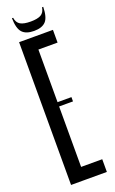

<svg xmlns="http://www.w3.org/2000/svg" viewBox="-179 -984 612 1025"><g transform="rotate(-20 126.5 -472.0)"><path d="M33.3 -811.1H116.7V0H33.3ZM45.6 -738.9V-811.1H225.6V-738.9ZM195.6 -415.6H91.1V-440H195.6ZM45.6 0V-72.2H236.7V0ZM47.8 -944.4H41.1Q42.2 -885.6 63.3 -862.8Q84.4 -840 130 -840Q175.6 -840 196.7 -862.8Q217.8 -885.6 218.9 -944.4H212.2Q207.8 -915.6 188.3 -904.4Q168.9 -893.3 130 -893.3Q91.1 -893.3 71.7 -904.4Q52.2 -915.6 47.8 -944.4Z"/></g></svg>

Font: Le Murmure
Style: Regular
Weight: 600
Width: 2
Designer: Jeremy Landes, Alexander Slobzheninov (Cyrillic)
Foundry: Velvetyne Type Foundry
Version: Version 1.0